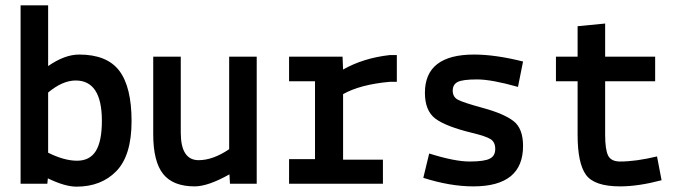

<svg xmlns="http://www.w3.org/2000/svg" viewBox="-20 -687 2540 718"><path d="M57 0V-667H160V-440Q222 -483 276 -483Q380 -483 426 -422.5Q472 -362 472 -234Q472 -106 415.5 -47.5Q359 11 266 11Q223 11 159 -20L157 0ZM263 -386Q214 -386 160 -341V-116Q220 -86 268 -86Q316 -86 338.5 -122.5Q361 -159 361 -235Q361 -386 263 -386Z M840 0 838 -35Q758 10 708 10Q627 10 590 -36.5Q553 -83 553 -185V-475H656V-191Q656 -88 723 -88Q776 -88 837 -129V-475H940V0Z M1061 0V-92H1158V-383H1061V-475H1261L1263 -427Q1339 -470 1437 -481H1464V-381H1437Q1327 -371 1263 -335V-90H1412V0Z M1563 -22 1585 -113Q1680 -83 1736 -83Q1792 -83 1812 -94Q1832 -104 1832 -130Q1832 -156 1814 -167Q1796 -178 1746 -190Q1647 -214 1608 -243.5Q1569 -273 1569 -340Q1569 -483 1753 -483Q1832 -483 1936 -457L1917 -362Q1818 -390 1764 -390Q1710 -390 1691.5 -380.5Q1673 -371 1673 -348Q1673 -325 1691.5 -314.5Q1710 -304 1787 -283Q1864 -262 1900 -234.5Q1936 -207 1936 -141Q1936 10 1750 10Q1663 10 1563 -22Z M2059 -383V-475H2140V-589L2243 -599V-475H2430V-383H2243V-183Q2243 -128 2254 -105.5Q2265 -83 2299 -83Q2358 -83 2437 -102L2454 -13Q2367 10 2299 10Q2203 10 2171.5 -33Q2140 -76 2140 -183V-383Z"/></svg>

Font: Lekton
Style: Bold
Weight: 700
Designer: Paolo Mazzetti, Luciano Perondi, Raffaele Flato, Elena Papassissa, Emilio Macchia, Michela Povoleri, Tobias Seemiller, R
Version: Version 34.000